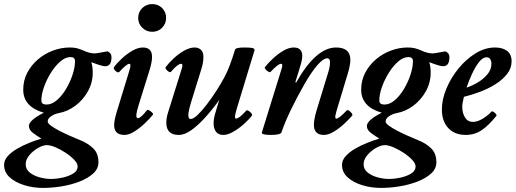

<svg xmlns="http://www.w3.org/2000/svg" viewBox="-81 -649 2530 942"><path d="M130 273Q82 273 38 259.5Q-6 246 -33.5 221Q-61 196 -61 160Q-61 137 -43 117Q-25 97 3.5 80.5Q32 64 63.5 51.5Q95 39 122 31Q99 17 80 2.5Q61 -12 61 -31Q61 -59 134 -96Q33 -125 33 -209Q33 -254 52.5 -291.5Q72 -329 104.5 -357Q137 -385 178 -400.5Q219 -416 261 -416Q281 -416 295.5 -412.5Q310 -409 326 -402Q358 -387 383 -387Q390 -387 406.5 -390Q423 -393 445 -397Q450 -397 458 -389.5Q466 -382 466 -368Q466 -324 435 -324Q419 -324 367 -344Q370 -335 372 -322Q374 -309 374 -292Q374 -244 350.5 -201.5Q327 -159 289 -130.5Q251 -102 207 -94Q186 -90 169.5 -78.5Q153 -67 153 -53Q153 -44 169.5 -32Q186 -20 211 -7Q236 6 263.5 18Q291 30 313 39Q349 53 375.5 78Q402 103 402 147Q402 179 376 202.5Q350 226 308.5 242Q267 258 220 265.5Q173 273 130 273ZM147 -136Q173 -136 198 -157.5Q223 -179 243 -212.5Q263 -246 275 -282.5Q287 -319 287 -349Q287 -369 265 -369Q240 -369 215 -347.5Q190 -326 169 -292.5Q148 -259 135 -222.5Q122 -186 122 -156Q122 -136 147 -136ZM168 229Q195 229 225.5 222.5Q256 216 278 202.5Q300 189 300 168Q300 153 283 135Q266 117 241 100.5Q216 84 191 73.5Q166 63 149 63Q130 63 105.5 77Q81 91 63 112.5Q45 134 45 157Q45 182 65.5 198Q86 214 115 221.5Q144 229 168 229Z M666 -493Q637 -493 617 -513Q597 -533 597 -561Q597 -590 617 -609.5Q637 -629 666 -629Q695 -629 714.5 -609.5Q734 -590 734 -561Q734 -533 714.5 -513Q695 -493 666 -493ZM530 13Q479 13 479 -35Q479 -48 482.5 -64.5Q486 -81 492 -101L551 -294Q559 -318 559 -327Q559 -336 553 -336Q541 -336 504 -296Q500 -292 492.5 -296Q485 -300 480 -307.5Q475 -315 478 -319Q493 -340 517.5 -362.5Q542 -385 569 -400.5Q596 -416 620 -416Q665 -416 665 -370Q665 -345 653 -306L600 -136Q589 -101 588 -85Q587 -69 596 -69Q609 -69 640 -108Q643 -112 651 -107.5Q659 -103 665.5 -96.5Q672 -90 669 -86Q652 -65 627.5 -42Q603 -19 577 -3Q551 13 530 13Z M796 13Q735 13 735 -47Q735 -72 745 -102L812 -316Q818 -336 807 -336Q800 -336 788 -327Q776 -318 757 -296Q754 -293 746.5 -297.5Q739 -302 734 -309Q729 -316 732 -320Q747 -340 771 -362.5Q795 -385 822.5 -400.5Q850 -416 874 -416Q893 -416 905 -404.5Q917 -393 917 -371Q917 -360 915 -344.5Q913 -329 905 -304L861 -162Q843 -105 843 -85Q843 -65 854 -65Q868 -65 889.5 -86Q911 -107 935.5 -139Q960 -171 982.5 -206.5Q1005 -242 1020 -270Q1033 -294 1046 -328Q1059 -362 1072 -405Q1075 -416 1118 -416Q1146 -416 1157 -413.5Q1168 -411 1168 -403L1081 -117Q1073 -90 1072 -78.5Q1071 -67 1077 -67Q1084 -67 1096 -76Q1108 -85 1128 -107Q1131 -110 1139 -105Q1147 -100 1152.5 -93Q1158 -86 1155 -82Q1139 -61 1114 -39Q1089 -17 1062.5 -2Q1036 13 1015 13Q990 13 978.5 -3Q967 -19 967 -43Q967 -55 969 -68Q971 -81 980 -110L995 -159Q962 -113 927 -74Q892 -35 858.5 -11Q825 13 796 13Z M1248 13Q1199 13 1204 0L1302 -316Q1308 -336 1297 -336Q1284 -336 1246 -296Q1243 -293 1235 -297.5Q1227 -302 1221.5 -309.5Q1216 -317 1219 -320Q1235 -340 1258.5 -362Q1282 -384 1309 -400Q1336 -416 1360 -416Q1402 -416 1402 -374Q1402 -361 1397.5 -343.5Q1393 -326 1386 -304L1368 -246L1372 -244Q1469 -416 1568 -416Q1638 -416 1638 -355Q1638 -342 1634.5 -324.5Q1631 -307 1625 -287L1577 -128Q1567 -96 1564.5 -81.5Q1562 -67 1569 -67Q1582 -67 1620 -107Q1624 -111 1631.5 -106Q1639 -101 1644.5 -93.5Q1650 -86 1647 -82Q1631 -63 1606.5 -40.5Q1582 -18 1556 -2.5Q1530 13 1508 13Q1459 13 1459 -37Q1459 -63 1473 -110L1526 -283Q1534 -308 1536 -320.5Q1538 -333 1538 -343Q1538 -363 1525 -363Q1506 -363 1477 -330.5Q1448 -298 1411 -233Q1374 -168 1346 -110Q1318 -52 1300 0Q1296 13 1248 13Z M1788 273Q1740 273 1696 259.5Q1652 246 1624.5 221Q1597 196 1597 160Q1597 137 1615 117Q1633 97 1661.5 80.5Q1690 64 1721.5 51.5Q1753 39 1780 31Q1757 17 1738 2.5Q1719 -12 1719 -31Q1719 -59 1792 -96Q1691 -125 1691 -209Q1691 -254 1710.5 -291.5Q1730 -329 1762.5 -357Q1795 -385 1836 -400.5Q1877 -416 1919 -416Q1939 -416 1953.5 -412.5Q1968 -409 1984 -402Q2016 -387 2041 -387Q2048 -387 2064.5 -390Q2081 -393 2103 -397Q2108 -397 2116 -389.5Q2124 -382 2124 -368Q2124 -324 2093 -324Q2077 -324 2025 -344Q2028 -335 2030 -322Q2032 -309 2032 -292Q2032 -244 2008.5 -201.5Q1985 -159 1947 -130.5Q1909 -102 1865 -94Q1844 -90 1827.5 -78.5Q1811 -67 1811 -53Q1811 -44 1827.5 -32Q1844 -20 1869 -7Q1894 6 1921.5 18Q1949 30 1971 39Q2007 53 2033.5 78Q2060 103 2060 147Q2060 179 2034 202.5Q2008 226 1966.5 242Q1925 258 1878 265.5Q1831 273 1788 273ZM1805 -136Q1831 -136 1856 -157.5Q1881 -179 1901 -212.5Q1921 -246 1933 -282.5Q1945 -319 1945 -349Q1945 -369 1923 -369Q1898 -369 1873 -347.5Q1848 -326 1827 -292.5Q1806 -259 1793 -222.5Q1780 -186 1780 -156Q1780 -136 1805 -136ZM1826 229Q1853 229 1883.5 222.5Q1914 216 1936 202.5Q1958 189 1958 168Q1958 153 1941 135Q1924 117 1899 100.5Q1874 84 1849 73.5Q1824 63 1807 63Q1788 63 1763.5 77Q1739 91 1721 112.5Q1703 134 1703 157Q1703 182 1723.5 198Q1744 214 1773 221.5Q1802 229 1826 229Z M2204 13Q2150 13 2118.5 -20.5Q2087 -54 2087 -112Q2087 -161 2109 -214Q2131 -267 2168.5 -313Q2206 -359 2252.5 -387.5Q2299 -416 2348 -416Q2384 -416 2406.5 -399.5Q2429 -383 2429 -348Q2429 -314 2407 -286Q2385 -258 2350 -236Q2315 -214 2274 -198.5Q2233 -183 2195 -174Q2191 -156 2189 -146Q2187 -136 2187 -125Q2187 -94 2200.5 -72.5Q2214 -51 2239 -51Q2260 -51 2284.5 -65Q2309 -79 2330 -101Q2333 -105 2340 -100.5Q2347 -96 2352 -90Q2357 -84 2354 -80Q2317 -34 2282.5 -10.5Q2248 13 2204 13ZM2208 -219Q2235 -228 2263 -244.5Q2291 -261 2310.5 -284.5Q2330 -308 2330 -336Q2330 -350 2324 -359Q2318 -368 2307 -368Q2287 -368 2268 -343Q2249 -318 2233.5 -283.5Q2218 -249 2208 -219Z"/></svg>

Font: Junicode
Style: Bold Italic
Weight: 700
Italic angle: -11°
Designer: Peter S. Baker
Version: Version 2.100; ttfautohint (v1.8.4)